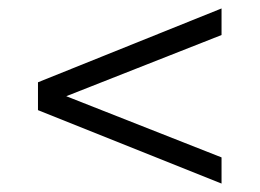

<svg xmlns="http://www.w3.org/2000/svg" viewBox="-20 -578 615 455"><path d="M505 -495 137 -350 505 -205V-143L70 -317V-383L505 -558Z"/></svg>

Font: Montserrat-Regular
Style: Regular
Weight: 400
Version: Version 7.200